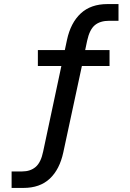

<svg xmlns="http://www.w3.org/2000/svg" viewBox="-20 -734 640 943"><path d="M37 189V108H89Q129 108 155 86Q181 64 192 10L284 -422L303 -410H166V-488H315L295 -472L309 -538Q327 -622 376.5 -668Q426 -714 508 -714H562V-632H517Q472 -632 446 -610.5Q420 -589 408 -534L395 -472L380 -488H518V-410H365L385 -423L291 14Q273 98 224.5 143.5Q176 189 95 189Z"/></svg>

Font: Nunito Sans 12pt ExtraLight SemiBold
Style: Regular
Weight: 600
Version: Version 3.101;gftools[0.9.27]